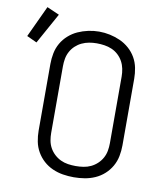

<svg xmlns="http://www.w3.org/2000/svg" viewBox="-148 -897 839 979"><g transform="rotate(10 271.0 -407.5)"><path d="M300 8Q272 8 244 3.5Q216 -1 190 -12.5Q164 -24 143 -43Q122 -62 108 -86.5Q94 -111 88.5 -139Q83 -167 83 -195V-540Q83 -568 88.5 -596Q94 -624 108 -648.5Q122 -673 143.5 -692Q165 -711 190.5 -722.5Q216 -734 244 -740Q272 -746 300 -746Q328 -746 356 -740Q384 -734 409.5 -722.5Q435 -711 456.5 -692Q478 -673 492 -648.5Q506 -624 511.5 -596Q517 -568 517 -540V-195Q517 -167 511.5 -139Q506 -111 492 -86.5Q478 -62 457 -43Q436 -24 410 -12.5Q384 -1 356 3.5Q328 8 300 8ZM300 -50Q320 -50 340 -53Q360 -56 378 -64.5Q396 -73 411 -87Q426 -101 435.5 -118.5Q445 -136 448.5 -155.5Q452 -175 452 -195V-540Q452 -560 448 -580Q444 -600 434.5 -617.5Q425 -635 410 -649Q395 -663 376.5 -671Q358 -679 338 -682Q318 -685 298 -685Q278 -685 258.5 -681.5Q239 -678 221 -669.5Q203 -661 188.5 -647.5Q174 -634 164.5 -616.5Q155 -599 151.5 -579.5Q148 -560 148 -540V-195Q148 -175 151.5 -155.5Q155 -136 164.5 -118.5Q174 -101 189 -87Q204 -73 222 -64.5Q240 -56 260 -53Q280 -50 300 -50ZM-6 -636 -58 -660 18 -823 82 -795Z"/></g></svg>

Font: Iosevka Curly Light Extended
Style: Regular
Weight: 300
Width: 7
Monospace: yes
Designer: Belleve Invis
Foundry: Belleve Invis
Version: Version 11.1.0; ttfautohint (v1.8.3)